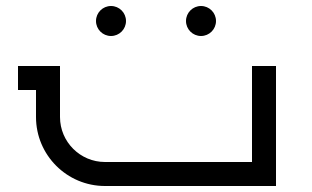

<svg xmlns="http://www.w3.org/2000/svg" viewBox="-20 -620 1040 640"><path d="M600 -550C600 -522.4 622.4 -500 650 -500C677.6 -500 700 -522.4 700 -550C700 -577.6 677.6 -600 650 -600C622.4 -600 600 -577.6 600 -550ZM300 -550C300 -522.4 322.4 -500 350 -500C377.6 -500 400 -522.4 400 -550C400 -577.6 377.6 -600 350 -600C322.4 -600 300 -577.6 300 -550ZM40 -400V-320H100V-230C100 -103 203 0 330 0H900V-400H820V-80H330C247.2 -80 180 -147.2 180 -230V-400Z"/></svg>

Font: KetosagCBd
Style: Regular
Weight: 500
Designer: gluk
Foundry: gluk
Version: Version 00.0024